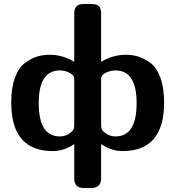

<svg xmlns="http://www.w3.org/2000/svg" viewBox="-20 -742 876 957"><path d="M36 -231Q36 -304 54.5 -354.5Q73 -405 104 -428Q135 -451 164.5 -460Q194 -469 228 -469Q292 -469 350 -434V-676Q350 -722 396 -722H433Q462 -722 473 -711.5Q484 -701 484 -672V-434Q544 -469 606 -469Q640 -469 669.5 -460Q699 -451 730 -428Q761 -405 779.5 -354.5Q798 -304 798 -231Q798 11 591 11Q534 11 484 -24V146Q484 195 435 195H396Q350 195 350 146V-24Q300 11 243 11Q36 11 36 -231ZM173 -228Q173 -62 278 -62Q304 -62 323 -74.5Q342 -87 347 -99Q350 -106 350 -122V-340Q350 -351 349 -356Q348 -361 343.5 -366.5Q339 -372 328 -378Q306 -391 278 -391Q173 -391 173 -228ZM484 -121Q484 -106 487 -98.5Q490 -91 502 -81Q525 -62 556 -62Q661 -62 661 -228Q661 -391 555 -391Q532 -391 508 -380Q484 -369 484 -347Z"/></svg>

Font: CMU Sans Serif
Style: Bold
Weight: 700
Version: Version 0.7.0